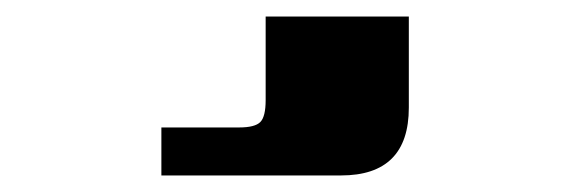

<svg xmlns="http://www.w3.org/2000/svg" viewBox="-20 27 707 232"><path d="M301 148V47H474V157Q474 239 392 239H175V181H269Q288 181 294.5 174.5Q301 168 301 148Z"/></svg>

Font: Sarpanch ExtraBold
Style: Regular
Weight: 800
Designer: Manushi Parikh (Devanagari and Latin), Jyotish Sonowal (Devanagari)
Foundry: Indian Type Foundry
Version: Version 2.004;PS 1.0;hotconv 1.0.78;makeotf.lib2.5.61930; tt